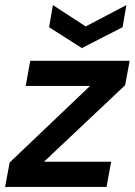

<svg xmlns="http://www.w3.org/2000/svg" viewBox="-33 -735 530 755"><path d="M-13 0 5 -96 321 -397H68L86 -496H477L459 -400L140 -99H404L386 0ZM464 -715 449 -628 289 -546 160 -628 175 -715 304 -631Z"/></svg>

Font: DM Sans 28pt SemiBold
Style: Italic
Weight: 600
Italic angle: -10°
Version: Version 4.004;gftools[0.9.30]